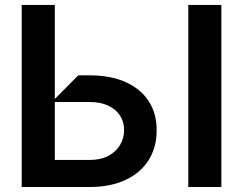

<svg xmlns="http://www.w3.org/2000/svg" viewBox="-20 -747 938 767"><path d="M66.8 0V-727.3H198.9V-351.6L292.6 -446H338.8Q421.5 -446 481.9 -419Q542.3 -392 574.2 -342.5Q606.2 -293 605.8 -226.6Q606.2 -159.4 574.2 -108.1Q542.3 -56.8 481.7 -28.4Q421.2 0 338.8 0ZM864.3 0H732.2V-727.3H864.3ZM338.8 -108Q381.7 -108 412.6 -124.3Q443.5 -140.6 459.7 -168Q475.9 -195.3 475.9 -228Q475.9 -259.2 459.9 -284.6Q443.9 -310 412.8 -324.8Q381.7 -339.5 338.8 -339.5H198.9V-108Z"/></svg>

Font: Riot Sans
Style: Bold
Weight: 600
Designer: Rasmus Andersson
Foundry: rsms
Version: Version 4.001